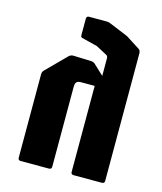

<svg xmlns="http://www.w3.org/2000/svg" viewBox="-108 -796 741 876"><g transform="rotate(15 262.5 -358.0)"><path d="M204 -716.5H286Q294 -716.5 297.8 -715.2Q301.5 -714 309 -711L393.5 -676L460 -633.5Q468.5 -628.5 468.5 -613.5V-12.5Q468.5 0 456 0H322.5Q310 0 310 -12.5V-418.5H246.5Q230.5 -418.5 224.5 -412Q218.5 -405.5 218.5 -389V-12.5Q218.5 0 206 0H72.5Q60 0 60 -12.5V-406.5Q60 -418.5 68.5 -426.5L160 -518.5Q168.5 -526.5 180 -526.5L265 -523.5Q276.5 -523.5 285 -515L331.5 -471.5V-553.5Q331.5 -565.5 324 -569L272.5 -596.5L199 -615Q191.5 -616.5 191.5 -626V-704Q191.5 -716.5 204 -716.5Z"/></g></svg>

Font: Jaro
Style: Regular
Weight: 400
Designer: Agyei Archer, Celine Hurka, Mirko Velimirović
Version: Version 1.000